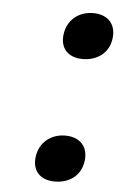

<svg xmlns="http://www.w3.org/2000/svg" viewBox="-45 -579 391 617"><g transform="rotate(5 150.5 -270.0)"><path d="M155 5C202 5 239 -22 245 -69C251 -116 223 -145 176 -145C129 -145 93 -115 87 -69C81 -23 108 5 155 5ZM210 -395C257 -395 294 -422 300 -469C306 -516 278 -545 231 -545C184 -545 148 -515 142 -469C136 -423 163 -395 210 -395Z"/></g></svg>

Font: Asimov
Style: EdgeWideIt
Weight: 500
Designer: Google
Version: Version 2.000980: 2014